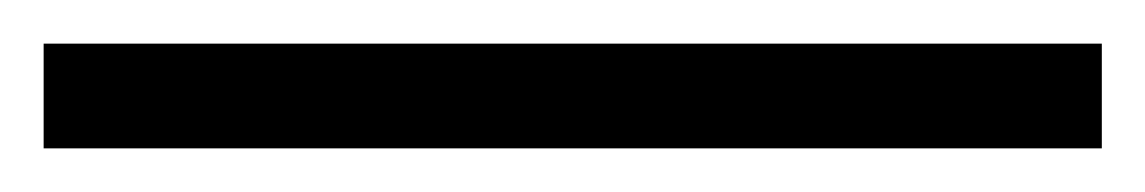

<svg xmlns="http://www.w3.org/2000/svg" viewBox="-25 80 525 88"><path d="M-5 100H480V148H-5Z"/></svg>

Font: Roboto Serif 36pt Light
Style: Regular
Weight: 300
Designer: Greg Gazdowicz
Foundry: Commercial Type
Version: Version 1.008